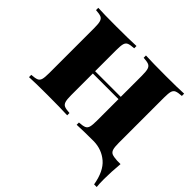

<svg xmlns="http://www.w3.org/2000/svg" viewBox="-190 -807 1191 1191"><g transform="rotate(45 406.0 -211.5)"><path d="M805 118Q805 160 808 185H785Q768 86 717 42.5Q666 -1 596 -3Q500 -3 447 0V-20Q479 -22 493.5 -28Q508 -34 513 -51Q518 -68 518 -106V-296H293V-106Q293 -68 298.5 -51Q304 -34 318 -28Q332 -22 364 -20V0Q303 -3 187 -3Q80 -3 29 0V-20Q61 -22 75.5 -28Q90 -34 95 -51Q100 -68 100 -106V-502Q100 -540 94.5 -557Q89 -574 75 -580Q61 -586 29 -588V-608Q80 -605 187 -605Q302 -605 364 -608V-588Q332 -586 317.5 -580Q303 -574 298 -557Q293 -540 293 -502V-316H518V-502Q518 -540 512.5 -557Q507 -574 493 -580Q479 -586 447 -588V-608Q508 -605 624 -605Q731 -605 782 -608V-588Q750 -586 735.5 -580Q721 -574 716 -557Q711 -540 711 -502V-106Q711 -68 716.5 -51Q722 -34 736 -28Q750 -22 782 -20H812Q805 57 805 118Z"/></g></svg>

Font: Playfair Display SC Black
Style: Regular
Weight: 900
Designer: Claus Eggers Sørensen
Foundry: Claus Eggers Sørensen
Version: Version 1.200; ttfautohint (v1.6)